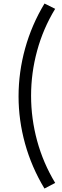

<svg xmlns="http://www.w3.org/2000/svg" viewBox="-20 -889 356 1109"><path d="M298.8 167.6 236.8 200Q162.3 76.4 124.7 -59.3Q87.2 -194.9 87.2 -332.3Q87.2 -472.4 125.1 -609.2Q163 -745.9 237.1 -868.6L298.6 -838Q229.2 -723.9 194.4 -595.8Q159.5 -467.7 159.5 -336.1Q159.5 -204 194.6 -75.2Q229.8 53.5 298.8 167.6Z"/></svg>

Font: Yaldevi ExtraLight
Style: Regular
Weight: 200
Designer: Sol Matas, Rajitha Manaperi, Kosala Senevirathne
Foundry: Mooniak
Version: Version 1.100